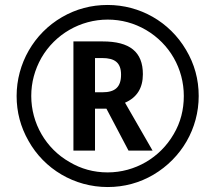

<svg xmlns="http://www.w3.org/2000/svg" viewBox="-20 -744 867 774"><path d="M414 10C481 10 543 -7 599 -40C712 -107 781 -226 781 -357C781 -424 764 -486 730 -543C663 -657 543 -724 414 -724C348 -724 287 -708 230 -675C116 -609 47 -487 47 -357C47 -292 63 -232 95 -176C158 -63 279 10 414 10ZM414 -49C358 -49 307 -63 260 -91C165 -145 106 -247 106 -357C106 -412 120 -463 147 -511C202 -606 304 -665 414 -665C469 -665 521 -651 569 -623C664 -567 721 -467 721 -357C721 -302 708 -250 680 -203C625 -108 524 -49 414 -49ZM276 -137H363V-306H409L498 -137H595L484 -330C532 -351 556 -389 556 -445C556 -535 503 -577 394 -577H276ZM363 -372V-510H392C443 -510 468 -491 468 -443C468 -393 444 -372 393 -372Z"/></svg>

Font: Kathrein 67 Medium Condensed
Style: Regular
Weight: 500
Width: 3
Designer: Lazydogs Typefoundry, based on Open Sans by Ascender Corporation
Foundry: Lazydogs Typefoundry
Version: Version 1.003;PS 001.003;hotconv 1.0.88;makeotf.lib2.5.64775